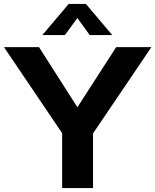

<svg xmlns="http://www.w3.org/2000/svg" viewBox="-71 -950 785 970"><path d="M694 -712 399 -276V0H243V-277L-51 -712H126L320 -408L516 -712ZM257 -773H143L276 -930H363L496 -773H382L320 -859Z"/></svg>

Font: Muli ExtraBold
Style: Regular
Weight: 800
Designer: Vernon Adams
Foundry: Vernon Adams
Version: Version 2.000